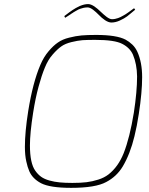

<svg xmlns="http://www.w3.org/2000/svg" viewBox="-20 -906 724 930"><path d="M519.5 -796.9Q505.9 -796.9 488.8 -808.1Q471.7 -819.8 459 -833.5Q445.8 -847.2 430.7 -858.9Q415.5 -870.1 404.3 -870.1Q395 -870.1 385.3 -868.2Q377.9 -866.2 371.6 -864.3Q369.6 -863.8 368.2 -863.3Q361.3 -861.3 350.1 -854.5Q347.7 -853 345.7 -852.1Q343.3 -850.6 340.8 -849.1Q336.4 -847.2 334 -844.7Q331.1 -843.3 326.7 -840.3Q324.2 -838.4 321.3 -836.4Q317.9 -834.5 314.5 -832Q300.8 -822.8 295.4 -819.8L291.5 -828.1Q317.4 -848.1 331.5 -857.4Q345.7 -867.2 366.7 -877Q388.7 -886.2 406.7 -886.2Q419.9 -886.2 437 -875Q453.6 -863.3 467.3 -849.6Q481.4 -835.9 496.6 -824.2Q511.7 -813 522.5 -813Q529.8 -813 537.6 -814.5Q540 -814.9 542.5 -815.9Q547.4 -816.9 551.8 -818.4Q561.5 -821.3 580.6 -832.5Q585.9 -835 601.1 -845.7L629.4 -866.2L634.8 -858.9Q621.6 -848.1 611.8 -839.8Q602.1 -832 595.7 -826.7Q582 -816.4 560.5 -806.6Q539.6 -796.9 519.5 -796.9ZM330.6 -20Q369.6 -20 398.9 -23.4Q427.7 -26.9 456.1 -36.1Q484.4 -44.9 505.4 -61Q552.7 -98.1 579.1 -164.1Q608.9 -240.2 628.4 -360.8Q644 -462.4 644 -536.1Q643.1 -595.7 624 -641.1Q609.4 -674.3 572.3 -693.4Q535.6 -712.9 440.4 -712.9Q403.3 -712.9 379.9 -711.4Q356 -709.5 326.2 -702.1Q295.9 -694.8 276.9 -681.2Q257.3 -667.5 234.9 -641.6Q212.4 -616.2 197.3 -578.6Q181.6 -541 167 -486.8Q151.9 -432.1 140.6 -360.8Q125 -261.7 125 -201.7Q125 -115.2 150.9 -79.1Q163.6 -61 179.2 -49.8Q194.8 -38.6 219.2 -31.7Q243.7 -24.9 269.5 -22.5Q294.9 -20 330.6 -20ZM324.7 3.9Q222.2 3.9 178.7 -18.6Q137.7 -40.5 122.1 -76.2Q113.3 -96.2 107.4 -124Q100.6 -153.8 100.6 -194.8Q100.6 -266.6 116.7 -368.2Q138.7 -505.4 175.3 -591.3Q191.9 -630.4 215.3 -657.7Q238.3 -685.1 260.7 -700.2Q282.7 -715.8 314.9 -723.6Q347.2 -731.9 375.5 -734.4Q403.8 -736.8 445.3 -736.8Q544.9 -736.8 588.4 -713.9Q605.5 -704.6 621.1 -689.9Q636.2 -675.3 645.5 -654.8Q668.5 -604 668.5 -532.2Q668.5 -458.5 652.3 -354Q643.1 -293.5 631.3 -246.1Q610.4 -159.7 574.2 -99.1Q544.9 -50.8 494.6 -24.4Q442.9 3.9 324.7 3.9Z"/></svg>

Font: Squarion Thin
Style: Italic
Weight: 100
Designer: Natanael Gama
Version: Version 1.00;September 12, 2019;FontCreator 11.5.0.2425 64-b